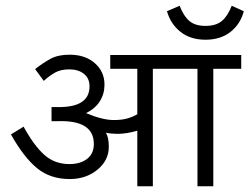

<svg xmlns="http://www.w3.org/2000/svg" viewBox="-20 -647 867 667"><path d="M18 0ZM721 -408V0H666V-408H511V0H457V-193Q420 -182 388 -182Q367 -182 348 -186Q358 -169 358 -137Q358 -90 318.5 -57.5Q279 -25 222 -25Q155 -25 109 -62.5Q63 -100 18 -180L62 -207Q98 -141 134 -109Q170 -77 221 -77Q259 -77 282.5 -95Q306 -113 306 -147Q306 -231 178 -226H159V-275H182Q291 -274 291 -347Q291 -375 271.5 -390.5Q252 -406 221 -406Q192 -406 172.5 -395.5Q153 -385 132 -366L102 -407Q130 -429 156 -443Q182 -457 222 -457Q276 -457 309.5 -427.5Q343 -398 343 -353Q343 -321 327 -295.5Q311 -270 279 -254Q336 -230 375 -230Q402 -230 420.5 -235Q439 -240 457 -250V-408H363V-456H818V-408ZM560 -608 604 -627Q618 -591 638 -574Q658 -557 694 -557Q730 -557 750.5 -574Q771 -591 785 -627L827 -608Q815 -563 780.5 -536Q746 -509 694 -509Q642 -509 607.5 -536Q573 -563 560 -608Z"/></svg>

Font: Cambay Devanagari
Style: Regular
Weight: 400
Designer: Pooja Saxena
Foundry: Pooja Saxena
Version: Version 1.180;PS 001.180;hotconv 1.0.70;makeotf.lib2.5.58329